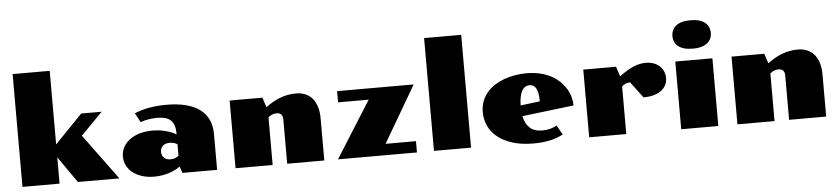

<svg xmlns="http://www.w3.org/2000/svg" viewBox="-46 -1082 5968 1367"><g transform="rotate(-5 2938.0 -398.5)"><path d="M68.4 -806.2H333.5V-280.3L530.3 -483.9H676.8L521.5 -326.2L761.2 0L464.4 -0.5L333.5 -188V0H68.4Z M799.3 -152.3Q799.3 -187.5 814.9 -217.8Q830.6 -248 859.9 -270.5Q889.2 -293 930.7 -305.9Q972.2 -318.8 1023.4 -318.8Q1074.7 -318.8 1119.4 -306.9Q1164.1 -294.9 1194.3 -276.4V-280.3Q1194.3 -314.5 1186.8 -338.4Q1179.2 -362.3 1163.6 -377.4Q1147.9 -392.6 1123.8 -399.4Q1099.6 -406.2 1066.9 -406.2Q1037.1 -406.2 1005.4 -401.1Q973.6 -396 946.8 -386.2L911.1 -452.1Q964.4 -474.1 1021.2 -483.6Q1078.1 -493.2 1138.7 -493.2Q1216.3 -493.2 1276.1 -478.3Q1335.9 -463.4 1376.7 -433.8Q1417.5 -404.3 1438.5 -359.6Q1459.5 -314.9 1459.5 -254.9V0H1211.9L1195.3 -46.9Q1180.7 -35.6 1160.6 -25.4Q1140.6 -15.1 1116.7 -7.3Q1092.8 0.5 1065.9 4.9Q1039.1 9.3 1009.8 9.3Q961.9 9.3 923.1 -3.2Q884.3 -15.6 856.9 -37.1Q829.6 -58.6 814.5 -88.1Q799.3 -117.7 799.3 -152.3ZM1072.8 -162.6Q1072.8 -136.2 1089.8 -119.9Q1106.9 -103.5 1135.7 -103.5Q1151.4 -103.5 1166.5 -108.6Q1181.6 -113.8 1194.3 -124V-206.5Q1169.9 -221.2 1140.6 -221.2Q1107.4 -221.2 1090.1 -204.8Q1072.8 -188.5 1072.8 -162.6Z M1591.3 -483.9H1825.2L1848.6 -413.6Q1900.4 -453.1 1953.9 -473.1Q2007.3 -493.2 2066.4 -493.2Q2100.1 -493.2 2129.2 -481.9Q2158.2 -470.7 2179.7 -447.3Q2201.2 -423.8 2213.4 -387Q2225.6 -350.1 2225.6 -298.8V0H1960.4V-315.4Q1960.4 -340.8 1949.2 -352.5Q1938 -364.3 1916.5 -364.3Q1902.3 -364.3 1885.3 -358.4Q1868.2 -352.5 1856.4 -339.8V0H1591.3Z M2578.1 -403.8H2359.4V-483.9H2906.7L2670.4 -80.1H2887.7V0.5H2323.2Z M3009.3 -806.2H3274.4V0H3009.3Z M3379.4 -244.6Q3379.4 -286.6 3392.6 -321.3Q3405.8 -356 3429 -383.5Q3452.1 -411.1 3483.9 -431.6Q3515.6 -452.1 3552.7 -465.8Q3589.8 -479.5 3630.4 -486.3Q3670.9 -493.2 3712.4 -493.2Q3767.1 -493.2 3811.8 -482.2Q3856.4 -471.2 3891.4 -452.1Q3926.3 -433.1 3951.9 -407.7Q3977.5 -382.3 3994.4 -353.8Q4011.2 -325.2 4019.3 -294.9Q4027.3 -264.6 4027.3 -235.8L3658.2 -191.4Q3668.9 -137.2 3701.2 -107.4Q3733.4 -77.6 3791.5 -77.6Q3823.2 -77.6 3850.8 -85.4Q3878.4 -93.3 3894 -104.5L3933.1 -36.1Q3915 -26.9 3893.8 -18.6Q3872.6 -10.3 3846.9 -4.2Q3821.3 2 3790.3 5.6Q3759.3 9.3 3722.2 9.3Q3633.3 9.3 3568.8 -11.5Q3504.4 -32.2 3462.2 -67.1Q3419.9 -102.1 3399.7 -147.9Q3379.4 -193.8 3379.4 -244.6ZM3790.5 -285.6Q3790.5 -349.1 3774.7 -377.9Q3758.8 -406.7 3727.5 -406.7Q3711.4 -406.7 3697.8 -398.9Q3684.1 -391.1 3674.3 -374.5Q3664.6 -357.9 3658.7 -331.8Q3652.8 -305.7 3652.3 -268.6Z M4118.7 -483.9H4352.5L4376 -413.6Q4403.8 -434.1 4428.5 -449Q4453.1 -463.9 4476.3 -473.9Q4499.5 -483.9 4521.2 -488.5Q4543 -493.2 4564.5 -493.2Q4595.7 -493.2 4620.8 -484.4Q4646 -475.6 4663.8 -459.5Q4681.6 -443.4 4691.2 -421.1Q4700.7 -398.9 4700.7 -372.1Q4700.7 -345.2 4689.2 -322.8Q4677.7 -300.3 4655.8 -283.9Q4633.8 -267.6 4601.8 -258.5Q4569.8 -249.5 4528.8 -249.5L4442.9 -364.3Q4428.7 -364.3 4412.1 -358.4Q4395.5 -352.5 4383.8 -339.8V0H4118.7Z M4908.7 -564.5Q4872.6 -564.5 4846.4 -572.3Q4820.3 -580.1 4803.7 -594Q4787.1 -607.9 4779.3 -626.2Q4771.5 -644.5 4771.5 -666Q4771.5 -687 4779.3 -705.6Q4787.1 -724.1 4803.7 -738Q4820.3 -752 4846.4 -759.8Q4872.6 -767.6 4908.7 -767.6Q4945.3 -767.6 4971.2 -759.8Q4997.1 -752 5013.9 -738Q5030.8 -724.1 5038.6 -705.6Q5046.4 -687 5046.4 -666Q5046.4 -644.5 5038.6 -626.2Q5030.8 -607.9 5013.9 -594Q4997.1 -580.1 4971.2 -572.3Q4945.3 -564.5 4908.7 -564.5ZM4776.4 -483.9H5041.5V0H4776.4Z M5178.2 -483.9H5412.1L5435.5 -413.6Q5487.3 -453.1 5540.8 -473.1Q5594.2 -493.2 5653.3 -493.2Q5687 -493.2 5716.1 -481.9Q5745.1 -470.7 5766.6 -447.3Q5788.1 -423.8 5800.3 -387Q5812.5 -350.1 5812.5 -298.8V0H5547.4V-315.4Q5547.4 -340.8 5536.1 -352.5Q5524.9 -364.3 5503.4 -364.3Q5489.3 -364.3 5472.2 -358.4Q5455.1 -352.5 5443.4 -339.8V0H5178.2Z"/></g></svg>

Font: Poller One
Style: Regular
Weight: 400
Designer: Yvonne Schttler
Foundry: Yvonne Schttler
Version: Version 1.002